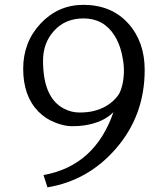

<svg xmlns="http://www.w3.org/2000/svg" viewBox="-20 -515 707 808"><path d="M163.1 221.7Q379.4 183.1 457.5 -43Q413.6 1 334.5 12.7Q313.5 16.1 282 16.1Q250.5 16.1 210.7 0.2Q170.9 -15.6 141.1 -45.9Q77.6 -111.3 77.6 -225.6Q77.6 -337.9 150.9 -416Q225.1 -494.6 330.6 -494.6Q449.2 -494.6 520 -416Q588.9 -339.4 588.9 -220.7Q588.9 -28.8 467.8 110.4Q351.1 245.1 179.7 273.4ZM495.6 -161.1Q501.5 -188 501.5 -219.5Q501.5 -251 491.7 -292.5Q481.9 -334 461.4 -366.2Q416 -437.5 331.5 -437.5Q253.4 -437.5 206.1 -383.8Q161.1 -333.5 161.1 -259.3Q161.1 -103 249.5 -57.6Q280.3 -41.5 314.7 -41.5Q349.1 -41.5 375.2 -48.1Q401.4 -54.7 423.8 -67.1Q446.3 -79.6 463.6 -97.7Q481 -115.7 487.1 -132.8Q493.2 -149.9 495.6 -161.1Z"/></svg>

Font: Habibi
Style: Regular
Weight: 400
Designer: Magnus Gaarde
Foundry: Magnus Gaarde
Version: Version 1.001